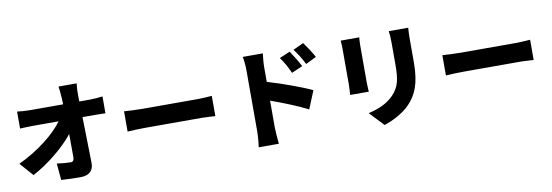

<svg xmlns="http://www.w3.org/2000/svg" viewBox="-62 -1266 5123 1782"><g transform="rotate(-10 2500.0 -374.5)"><path d="M698 -812H527C532 -782 535 -746 538 -700C539 -681 540 -662 541 -642H229C193 -642 136 -646 108 -650V-490C145 -492 195 -494 233 -494H472C392 -384 234 -258 45 -169L156 -43C302 -120 458 -247 548 -361C549 -277 549 -201 549 -142C549 -113 539 -100 516 -100C484 -100 431 -104 387 -111L401 46C462 50 516 52 582 52C667 52 707 10 706 -61C704 -201 700 -351 697 -494H808C836 -494 877 -493 913 -492V-651C887 -647 835 -642 799 -642H693C693 -662 692 -681 692 -700C691 -734 693 -778 698 -812Z M1086 -480V-289C1127 -292 1202 -295 1259 -295H1790C1831 -295 1887 -290 1913 -289V-480C1884 -478 1835 -473 1790 -473H1259C1210 -473 1126 -477 1086 -480Z M2696 -758 2596 -716C2635 -661 2652 -630 2684 -561L2787 -606C2765 -651 2726 -713 2696 -758ZM2833 -815 2734 -769C2773 -716 2792 -688 2827 -619L2927 -668C2905 -712 2864 -772 2833 -815ZM2271 -85C2271 -44 2266 23 2259 66H2449C2444 21 2438 -58 2438 -85V-342C2544 -304 2681 -251 2782 -199L2851 -368C2767 -409 2573 -480 2438 -519V-656C2438 -704 2444 -748 2448 -786H2259C2267 -748 2271 -696 2271 -656Z M3818 -786H3635C3639 -756 3642 -722 3642 -678V-471C3642 -333 3628 -262 3561 -191C3501 -129 3423 -92 3319 -69L3446 65C3519 42 3624 -9 3691 -79C3767 -159 3814 -259 3814 -460V-678C3814 -722 3816 -756 3818 -786ZM3355 -777H3180C3183 -752 3184 -717 3184 -698V-359C3184 -328 3180 -285 3179 -265H3355C3353 -291 3351 -333 3351 -358V-698C3351 -734 3353 -752 3355 -777Z M4086 -480V-289C4127 -292 4202 -295 4259 -295H4790C4831 -295 4887 -290 4913 -289V-480C4884 -478 4835 -473 4790 -473H4259C4210 -473 4126 -477 4086 -480Z"/></g></svg>

Font: Source Han Sans HK Heavy
Style: Regular
Weight: 900
Designer: Ryoko NISHIZUKA 西塚涼子 (kana, bopomofo & ideographs); Paul D. Hunt (Latin, Greek & Cyrillic); Sandoll Communications 산돌커뮤니
Foundry: Adobe
Version: Version 2.000;hotconv 1.0.107;makeotfexe 2.5.65593